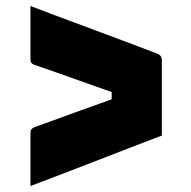

<svg xmlns="http://www.w3.org/2000/svg" viewBox="-20 -622 640 643"><path d="M522 -168Q471 -149 416 -127.5Q361 -106 304 -84Q247 -62 191 -40.5Q135 -19 82 1Q82 -44 82 -88Q82 -132 82 -176Q82 -184 84.5 -188Q87 -192 95 -196Q106 -200 128.5 -208Q151 -216 182 -227.5Q213 -239 246.5 -251Q280 -263 314 -275Q348 -287 376 -298L354 -257V-343L376 -306Q341 -318 298 -333.5Q255 -349 213.5 -363.5Q172 -378 140 -389.5Q108 -401 95 -405Q87 -408 84.5 -412.5Q82 -417 82 -424Q82 -469 82 -513.5Q82 -558 82 -602Q152 -575 222.5 -549Q293 -523 363.5 -496.5Q434 -470 505 -443Q511 -441 515 -437.5Q519 -434 520.5 -429.5Q522 -425 522 -420Q522 -357 522 -294.5Q522 -232 522 -168Z"/></svg>

Font: Recursive Black
Style: Regular
Weight: 900
Version: Version 1.085